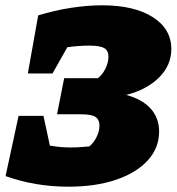

<svg xmlns="http://www.w3.org/2000/svg" viewBox="-20 -692 666 724"><path d="M1 -28 50 -255H144L168 -143Q191 -139 209 -137.5Q227 -136 247 -136Q267 -136 287 -137.5Q307 -139 317 -140Q334 -154 344.5 -176Q355 -198 355 -218Q355 -241 340 -251Q325 -261 287 -261H195L222 -397H349Q367 -411 378 -434Q389 -457 389 -478Q389 -501 373 -510.5Q357 -520 316 -520Q298 -520 277 -518.5Q256 -517 234 -514L178 -415H85L124 -634Q186 -653 248 -662.5Q310 -672 365 -672Q486 -672 556 -627.5Q626 -583 626 -507Q626 -446 580 -400Q534 -354 456 -334Q516 -318 548 -282.5Q580 -247 580 -196Q580 -134 537 -87Q494 -40 417 -14Q340 12 238 12Q176 12 116.5 2Q57 -8 1 -28Z"/></svg>

Font: Piazzolla Black
Style: Italic
Weight: 900
Italic angle: -11.3°
Designer: Juan Pablo del Peral
Foundry: Huerta Tipografica
Version: Version 1.330